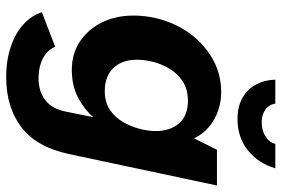

<svg xmlns="http://www.w3.org/2000/svg" viewBox="-168 -562 930 635"><g transform="rotate(90 297.5 -244.0)"><path d="M235 201Q178 201 133 185.5Q88 170 59 143Q30 116 20 83L134 39Q141 56 156 68.5Q171 81 192 87.5Q213 94 238 94Q282 94 311 71.5Q340 49 349 2L367 -87Q340 -56 301 -36Q262 -16 210 -16Q157 -16 116.5 -43Q76 -70 53.5 -116Q31 -162 31 -220Q31 -275 49 -327Q67 -379 101 -420Q135 -461 181.5 -485.5Q228 -510 285 -510Q317 -510 346.5 -499.5Q376 -489 399.5 -469.5Q423 -450 437 -420L475 -496H593L489 -7Q466 101 400 151Q334 201 235 201ZM281 -125Q317 -125 342 -141.5Q367 -158 382.5 -184.5Q398 -211 405.5 -240Q413 -269 413 -294Q413 -341 387.5 -370.5Q362 -400 313 -400Q275 -400 249 -383Q223 -366 207 -339.5Q191 -313 184 -284.5Q177 -256 177 -232Q177 -182 204.5 -153.5Q232 -125 281 -125ZM373 -564Q314 -564 279.5 -598Q245 -632 243 -689H322Q326 -667 343 -655.5Q360 -644 384 -644Q412 -644 432 -657.5Q452 -671 455 -689H536Q520 -633 477 -598.5Q434 -564 373 -564Z"/></g></svg>

Font: Atkinson Hyperlegible Next
Style: Bold Italic
Weight: 700
Italic angle: -12°
Designer: Elliott Scott, Megan Eiswerth, Linus Boman, Theodore Petrosky, Letters from Sweden
Foundry: Applied Design Works, Letters from Sweden
Version: Version 2.001